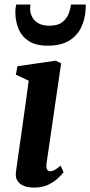

<svg xmlns="http://www.w3.org/2000/svg" viewBox="-20 -840 408 870"><path d="M135 10Q106.5 10 87 1.8Q67.5 -6.5 58.5 -21.8Q49.5 -37 52 -58.5Q54.5 -80 59.2 -112Q64 -144 69.8 -184.8Q75.5 -225.5 82.2 -272.5Q89 -319.5 96 -370.8Q103 -422 110 -474.5L52 -501.5L59 -540L232.5 -565L257 -553L191 -100.5Q188.5 -82 193 -73Q197.5 -64 207.5 -64Q217 -64 227.5 -69.8Q238 -75.5 255 -89.5L268 -59Q262 -51.5 245.2 -34.8Q228.5 -18 200.8 -4Q173 10 135 10ZM195.5 -633Q143 -633 111 -653.5Q79 -674 64.2 -708.8Q49.5 -743.5 49.5 -786.5Q49.5 -796.5 51 -805.2Q52.5 -814 53.5 -819.5H118Q117.5 -815 117 -810Q116.5 -805 116.5 -799Q116.5 -780.5 125.8 -763Q135 -745.5 154.2 -734.5Q173.5 -723.5 204 -723.5Q241.5 -723.5 261.8 -739.2Q282 -755 290.8 -777.5Q299.5 -800 301.5 -819.5H368.5Q368.5 -815 368.5 -809.8Q368.5 -804.5 368 -798.5Q366 -755.5 348.8 -717.8Q331.5 -680 294.5 -656.5Q257.5 -633 195.5 -633Z"/></svg>

Font: Merriweather 24pt
Style: Bold Italic
Weight: 700
Italic angle: -7.8°
Designer: Eben Sorkin
Foundry: Eben Sorkin
Version: Version 2.101